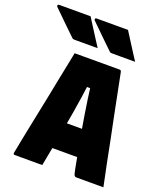

<svg xmlns="http://www.w3.org/2000/svg" viewBox="-213 -1050 980 1157"><g transform="rotate(20 277.0 -471.0)"><path d="M143 -287H314Q331 -287 348.5 -287Q366 -287 383 -287L426 -296L452 -117H153Q150 -117 147.5 -118.5Q145 -120 143.5 -122.5Q142 -125 142 -128ZM198 0Q154 0 110 0Q66 0 21 0Q19 0 16.5 -1Q14 -2 13 -5Q12 -8 13 -13Q20 -52 29.5 -98Q39 -144 49 -195Q59 -246 70.5 -300Q82 -354 92.5 -408Q103 -462 113.5 -514Q124 -566 133.5 -613Q143 -660 151 -700Q226 -700 297 -700Q368 -700 440 -700Q443 -700 445 -699Q447 -698 448.5 -695.5Q450 -693 451 -689Q464 -625 477 -558.5Q490 -492 504 -423.5Q518 -355 532.5 -284Q547 -213 561 -140Q568 -105 575.5 -70.5Q583 -36 590 0Q545 0 501.5 0Q458 0 419 0Q412 0 407.5 -2.5Q403 -5 400 -14Q397 -23 393 -44Q382 -103 371.5 -158Q361 -213 352 -265Q343 -317 335 -366.5Q327 -416 320 -464.5Q313 -513 307 -561L334 -534H266L294 -561Q288 -511 280.5 -462Q273 -413 264.5 -361Q256 -309 245.5 -253Q235 -197 223.5 -134.5Q212 -72 198 0ZM165 -942Q183 -914 200.5 -886Q218 -858 235.5 -831Q253 -804 271 -776Q249 -776 225.5 -776Q202 -776 177.5 -776Q153 -776 125 -776Q117 -776 112.5 -777.5Q108 -779 105 -783Q73 -814 49.5 -836.5Q26 -859 5 -880Q-16 -901 -43 -927Q-47 -932 -45 -937Q-43 -942 -37 -942Q-1 -942 30.5 -942Q62 -942 94 -942Q126 -942 165 -942ZM405 -942Q423 -914 440.5 -886Q458 -858 475.5 -831Q493 -804 511 -776Q489 -776 465.5 -776Q442 -776 417.5 -776Q393 -776 365 -776Q357 -776 352.5 -777.5Q348 -779 345 -783Q313 -814 289.5 -836.5Q266 -859 245 -880Q224 -901 197 -927Q193 -932 195 -937Q197 -942 203 -942Q239 -942 270.5 -942Q302 -942 334 -942Q366 -942 405 -942Z"/></g></svg>

Font: Recursive Monospace Black
Style: Regular
Weight: 900
Version: Version 1.047